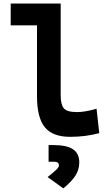

<svg xmlns="http://www.w3.org/2000/svg" viewBox="-20 -752 626 1069"><path d="M370.1 9.8Q272.5 9.8 229.2 -43.9Q186 -97.7 186 -215.8V-610.8H39.6V-732.4H317.9V-220.7Q317.9 -171.9 334.7 -149.9Q351.6 -127.9 409.2 -127.9Q452.1 -127.9 517.6 -146.5L532.7 -10.7Q491.2 0 452.6 4.9Q414.1 9.8 370.1 9.8ZM332.5 296.9 245.1 233.9Q281.2 205.1 294.7 191.7Q308.1 178.2 308.1 169.4Q308.1 148.4 282.2 148.4H250.5V55.7H277.3Q351.6 55.7 386.5 79.1Q421.4 102.5 421.4 151.9Q421.4 192.4 400.1 225.6Q378.9 258.8 332.5 296.9Z"/></svg>

Font: Cascadia Mono
Style: Bold
Weight: 700
Monospace: yes
Designer: Aaron Bell
Foundry: Saja Typeworks
Version: Version 2404.023; ttfautohint (v1.8.4)